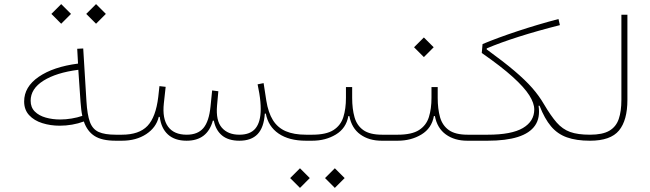

<svg xmlns="http://www.w3.org/2000/svg" viewBox="-20 -686 3171 936"><path d="M230.5 -618.2 278.3 -570.3 326.2 -618.2 278.3 -666ZM400.4 -618.2 448.2 -570.3 496.1 -618.2 448.2 -666ZM360.4 -376Q239.7 -360.4 168.7 -311.5Q97.7 -262.7 97.7 -191.4Q97.7 -150.9 122.1 -124.5Q146.5 -98.1 186.3 -85.7Q226.1 -73.2 271 -73.2Q301.3 -73.2 331.3 -78.4Q361.3 -83.5 388.7 -93.8Q404.8 -46.4 440.7 -23.2Q476.6 0 543.9 0H544.4V-29.3H543.9Q490.7 -29.3 460.9 -42.7Q431.2 -56.2 418.2 -91.6Q405.3 -127 401.4 -192.9L385.7 -449.7L356.4 -448.2ZM361.8 -345.7 372.6 -189Q374 -169.9 376 -153.1Q377.9 -136.2 381.3 -121.1Q356.9 -112.8 328.9 -108.2Q300.8 -103.5 273.4 -103.5Q235.8 -103.5 202.9 -112.8Q169.9 -122.1 149.7 -142.3Q129.4 -162.6 129.4 -194.8Q129.4 -253.4 191.9 -292.7Q254.4 -332 361.8 -345.7Z M1271 -132.3H1275.9Q1287.6 -69.3 1338.4 -34.7Q1389.2 0 1471.7 0H1472.7V-29.3H1471.7Q1412.6 -29.3 1373 -46.4Q1333.5 -63.5 1310.5 -100.3Q1287.6 -137.2 1278.3 -195.3L1265.1 -280.8L1235.8 -274.9Q1240.7 -252.4 1244.1 -231.2Q1247.6 -210 1249.3 -190.7Q1251 -171.4 1251 -154.3Q1251 -91.8 1225.8 -60.5Q1200.7 -29.3 1147 -29.3Q1091.3 -29.3 1061.5 -63.5Q1031.7 -97.7 1038.1 -171.4L1044.4 -241.2L1014.2 -245.1L1006.3 -167Q999 -93.8 971.4 -61.5Q943.8 -29.3 890.1 -29.3Q828.1 -29.3 799.3 -68.6Q770.5 -107.9 778.8 -182.6L787.6 -262.7L757.3 -266.1L751.5 -213.4Q739.7 -115.2 699 -72.3Q658.2 -29.3 574.2 -29.3H544.4Q539.6 -29.3 537.1 -26.1Q534.7 -22.9 534.7 -14.6Q534.7 -6.8 537.1 -3.4Q539.6 0 544.4 0H574.2Q644 0 692.9 -32.2Q741.7 -64.5 753.9 -116.2H758.8Q765.6 -60.5 798.8 -30.3Q832 0 889.6 0Q990.7 0 1017.6 -97.7H1022.5Q1031.7 -50.8 1062.7 -25.4Q1093.8 0 1147 0Q1205.1 0 1235.8 -32.2Q1266.6 -64.5 1271 -132.3Z M1696.8 -209V-261.7H1666.5V-209Q1666.5 -155.8 1653.8 -115.2Q1641.1 -74.7 1605.7 -52Q1570.3 -29.3 1502 -29.3H1472.7Q1466.3 -29.3 1464.6 -25.1Q1462.9 -21 1462.9 -14.6Q1462.9 -8.3 1464.6 -4.2Q1466.3 0 1472.7 0H1502Q1567.4 0 1617.4 -30.3Q1667.5 -60.5 1678.2 -120.1H1683.1Q1694.3 -61 1736.6 -30.5Q1778.8 0 1840.8 0H1889.6V-29.3H1842.8Q1782.7 -29.3 1751.2 -51.8Q1719.7 -74.2 1708.3 -114.7Q1696.8 -155.3 1696.8 -209ZM1394.5 182.1 1442.4 230 1490.2 182.1 1442.4 134.3ZM1564.5 182.1 1612.3 230 1660.2 182.1 1612.3 134.3Z M2113.8 -209V-261.7H2083.5V-209Q2083.5 -155.8 2070.8 -115.2Q2058.1 -74.7 2022.7 -52Q1987.3 -29.3 1918.9 -29.3H1889.6Q1883.3 -29.3 1881.6 -25.1Q1879.9 -21 1879.9 -14.6Q1879.9 -8.3 1881.6 -4.2Q1883.3 0 1889.6 0H1918.9Q1984.4 0 2034.4 -30.3Q2084.5 -60.5 2095.2 -120.1H2100.1Q2111.3 -61 2153.6 -30.5Q2195.8 0 2257.8 0H2306.6V-29.3H2259.8Q2199.7 -29.3 2168.2 -51.8Q2136.7 -74.2 2125.2 -114.7Q2113.8 -155.3 2113.8 -209ZM1998.5 -455.6 2046.4 -407.7 2094.2 -455.6 2046.4 -503.4Z M2605.5 -170.4H2610.4Q2634.8 -107.4 2666.3 -70.1Q2697.8 -32.7 2743.7 -16.4Q2789.6 0 2856 0H2856.4V-29.3H2856Q2796.4 -29.3 2759.3 -42.7Q2722.2 -56.2 2693.8 -88.6Q2665.5 -121.1 2632.3 -177.2Q2607.9 -219.2 2574.2 -257.6Q2540.5 -295.9 2487.8 -340.6Q2435.1 -385.3 2352.5 -445.3L2353 -450.2Q2418.5 -478 2508.1 -506.6Q2597.7 -535.2 2709.5 -563.5L2702.6 -593.3Q2600.6 -566.4 2503.4 -534.2Q2406.2 -502 2332.5 -471.2L2328.6 -427.7Q2424.3 -361.3 2480.2 -310.5Q2536.1 -259.8 2560.3 -221.4Q2584.5 -183.1 2584.5 -152.3Q2584.5 -94.7 2529.3 -62Q2474.1 -29.3 2357.4 -29.3H2306.6Q2301.8 -29.3 2299.3 -25.9Q2296.9 -22.5 2296.9 -14.6Q2296.9 -6.8 2299.3 -3.4Q2301.8 0 2306.6 0H2357.4Q2446.3 0 2504.4 -18.3Q2562.5 -36.6 2588.4 -74.2Q2614.3 -111.8 2605.5 -170.4Z M2856.4 -29.3Q2851.1 -29.3 2848.9 -24.7Q2846.7 -20 2846.7 -14.6Q2846.7 -9.3 2848.9 -4.6Q2851.1 0 2856.4 0Q2956.5 0 2997.6 -49.8Q3038.6 -99.6 3038.6 -199.2V-614.3H3009.3V-199.2Q3009.3 -143.6 2996.3 -105.7Q2983.4 -67.9 2950.4 -48.6Q2917.5 -29.3 2856.4 -29.3Z"/></svg>

Font: Estedad-FD VF
Style: Regular
Weight: 100
Designer: Amin Abedi
Version: Version 7.3